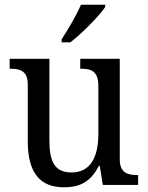

<svg xmlns="http://www.w3.org/2000/svg" viewBox="-20 -786 629 816"><path d="M242 -619V-606H279C330 -645 404 -721 427 -756V-766H324C305 -721 270 -662 242 -619ZM252 10C313 10 363 -8 400 -81H404L417 0H567V-42H564C524 -42 489 -50 489 -109V-536H321V-494H324C365 -494 398 -485 398 -422V-216C398 -118 364 -53 284 -53C211 -53 190 -101 190 -190V-536H21V-494H24C65 -494 98 -485 98 -427V-186C98 -49 152 10 252 10Z"/></svg>

Font: Noto Serif Armenian SemiCondensed
Style: Regular
Weight: 400
Width: 4
Designer: Monotype Design Team
Foundry: Monotype Imaging Inc.
Version: Version 2.008